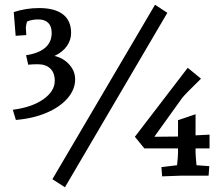

<svg xmlns="http://www.w3.org/2000/svg" viewBox="-20 -741 937 810"><path d="M211 -400Q211 -434 192 -452Q173 -470 139 -470Q117 -470 99 -468L90 -508Q143 -516 170.5 -539.5Q198 -563 198 -602Q198 -630 183.5 -644.5Q169 -659 142 -659Q114 -659 94 -650Q89 -632 89 -624L91 -593L46 -590L38 -690Q89 -707 145 -707Q211 -707 245.5 -680.5Q280 -654 280 -602Q280 -572 262 -546.5Q244 -521 210 -505Q248 -496 272.5 -468.5Q297 -441 297 -406Q297 -364 265.5 -327Q234 -290 177 -265.5Q120 -241 47 -235L34 -278Q114 -288 162.5 -322Q211 -356 211 -400ZM201 15 634 -721 686 -687 254 49ZM549 -164 772 -455 828 -409Q758 -341 748 -327L631 -164L731 -165V-234L805 -259V-170L864 -173V-115H805V-100Q805 -86 809 -44L863 -40L860 0H746Q736 0 664 3L661 -36L727 -44Q731 -82 731 -95V-115H589Z"/></svg>

Font: Andada Pro Medium
Style: Regular
Weight: 500
Designer: Carolina Giovagnoli
Foundry: Huerta Tipografica
Version: Version 3.005; ttfautohint (v1.8.4)